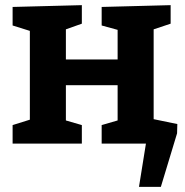

<svg xmlns="http://www.w3.org/2000/svg" viewBox="-20 -558 718 746"><path d="M577 -444V-95L669 -76L668 -40L605 168H520L547 0H375V-72L437 -90V-227H236V-90L298 -72V0H29V-72L96 -93V-438L29 -459V-531L298 -538V-466L236 -444V-327H437V-442L375 -459V-531L643 -538V-466Z"/></svg>

Font: Bitter Pro
Style: Bold
Weight: 700
Designer: Sol Matas, and Bitter project Authors
Foundry: Sol Matas
Version: Version 1.010